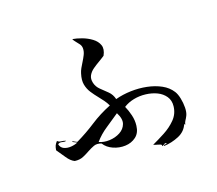

<svg xmlns="http://www.w3.org/2000/svg" viewBox="-126 -924 1251 1108"><g transform="rotate(-20 500.0 -369.5)"><path d="M883 -109Q876 -95 869.5 -86Q863 -77 860 -63Q858 -63 857.5 -65.5Q857 -68 856 -70Q839 -28 795 -9.5Q751 9 703 11Q703 5 708 4.5Q713 4 719 4Q722 4 723 4Q718 -3 714 -2Q710 -1 706 2Q703 4 700 6Q697 8 693 8Q695 0 688.5 -3Q682 -6 671 -9Q665 -11 658.5 -12.5Q652 -14 646 -17Q683 -34 724.5 -56Q766 -78 797 -109.5Q828 -141 833 -186Q837 -221 819.5 -246.5Q802 -272 772 -286.5Q742 -301 705 -305.5Q668 -310 632.5 -303Q597 -296 569 -278Q581 -252 589 -219Q597 -186 593 -154Q588 -111 560 -90Q532 -69 494.5 -67.5Q457 -66 422 -81.5Q387 -97 369 -126Q343 -136 323 -128.5Q303 -121 283 -110Q264 -99 241.5 -89.5Q219 -80 189 -84Q166 -95 146.5 -124.5Q127 -154 109 -179Q112 -197 116.5 -206.5Q121 -216 132 -228Q140 -219 155 -217.5Q170 -216 182 -211Q177 -208 171.5 -209Q166 -210 160 -211Q153 -213 145.5 -213Q138 -213 132 -207Q137 -185 155.5 -176.5Q174 -168 197 -169.5Q220 -171 239 -179Q232 -183 225 -186Q218 -189 212 -193Q215 -196 219 -194Q223 -192 228 -189Q232 -187 235.5 -185Q239 -183 242 -183Q306 -214 363.5 -251.5Q421 -289 489 -316Q480 -335 468 -351.5Q456 -368 443 -384Q425 -406 410 -429Q395 -452 389.5 -480Q384 -508 396 -546Q400 -560 408 -574.5Q416 -589 425 -603Q437 -622 446.5 -641Q456 -660 456 -679Q456 -694 447.5 -706Q439 -718 429.5 -729Q420 -740 416 -750Q441 -746 472 -734.5Q503 -723 528.5 -704Q554 -685 563 -659Q572 -633 553 -598Q545 -592 536 -587Q527 -582 518 -576Q497 -564 477 -550Q457 -536 446.5 -517Q436 -498 442 -472Q448 -446 468 -427Q488 -408 508.5 -388Q529 -368 536 -338Q581 -350 630.5 -351.5Q680 -353 727 -343.5Q774 -334 811.5 -313.5Q849 -293 870 -260Q881 -243 887 -214Q893 -185 892.5 -156Q892 -127 883 -109ZM512 -260Q472 -232 430 -204.5Q388 -177 356 -140Q384 -127 419.5 -128.5Q455 -130 484 -145.5Q513 -161 523.5 -189.5Q534 -218 512 -260Z"/></g></svg>

Font: Yuji Mai
Style: Regular
Weight: 400
Designer: Kataoka Yuji
Foundry: Kinuta Font Factory
Version: Version 3.002